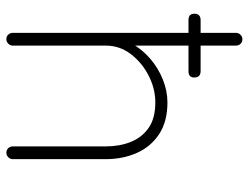

<svg xmlns="http://www.w3.org/2000/svg" viewBox="-109 -671 780 602"><g transform="rotate(90 281.0 -370.0)"><path d="M301 -505Q361 -505 400.5 -479Q440 -453 459.5 -409Q479 -365 479 -312V-20Q479 -12 473 -6Q467 0 459 0Q450 0 444.5 -6Q439 -12 439 -20V-312Q439 -355 425 -390Q411 -425 381 -446Q351 -467 301 -467Q258 -467 217 -446Q176 -425 149.5 -390Q123 -355 123 -312V-20Q123 -12 117 -6Q111 0 103 0Q94 0 88.5 -6Q83 -12 83 -20V-720Q83 -728 89 -734Q95 -740 103 -740Q112 -740 117.5 -734Q123 -728 123 -720V-371L98 -323Q98 -359 116 -392Q134 -425 163.5 -450.5Q193 -476 229 -490.5Q265 -505 301 -505ZM203 -571H43Q33 -571 28 -575.5Q23 -580 23 -590Q23 -599 28 -604Q33 -609 43 -609H203Q213 -609 218 -604Q223 -599 223 -589Q223 -580 218 -575.5Q213 -571 203 -571Z"/></g></svg>

Font: Quicksand Variable Light
Style: Regular
Weight: 300
Designer: Andrew Paglinawan
Foundry: Andrew Paglinawan
Version: Version 3.004